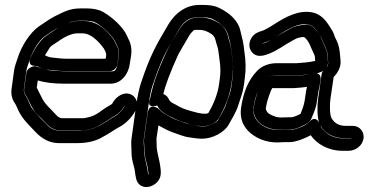

<svg xmlns="http://www.w3.org/2000/svg" viewBox="-20 -553 1494 778"><path d="M87 -258 78 -194C76 -177 82 -172 87 -163C100 -139 112 -108 130 -90C142 -78 155 -66 166 -54C182 -36 201 -24 226 -24H313H317C342 -27 361 -33 378 -42C407 -58 421 -70 449 -86C462 -94 473 -105 481 -119C483 -122 484 -123 485 -124V-123C485 -123 485 -122 484 -121C475 -106 462 -91 444 -81C399 -56 370 -23 297 -23H226C202 -23 183 -32 166 -52L165 -53C131 -86 110 -111 104 -124C98 -136 90 -156 83 -167C77 -176 76 -184 77 -194L87 -267C90 -285 96 -295 100 -309C110 -342 136 -389 163 -407C186 -422 196 -431 220 -443C249 -458 268 -465 275 -466C287 -468 297 -469 303 -469H322C345 -469 360 -466 368 -461C402 -442 438 -404 447 -384C455 -366 465 -355 461 -326L456 -294C454 -281 450 -264 436 -264H244C237 -264 231 -265 225 -265C191 -265 163 -270 139 -280C139 -280 125 -285 124 -285C106 -285 89 -273 87 -258ZM237 -214H429C470 -214 501 -252 506 -295L511 -326C515 -352 511 -376 500 -396C498 -400 496 -404 494 -409C479 -442 439 -481 397 -505C379 -515 356 -519 329 -519H310C265 -519 246 -509 202 -487C177 -474 164 -463 139 -447C101 -421 66 -365 51 -316C46 -301 40 -286 37 -267L27 -194C24 -172 28 -152 40 -135C41 -133 45 -128 48 -120C66 -77 81 -63 126 -16C150 9 181 27 219 27H290C328 27 361 21 389 6C408 -4 424 -14 438 -23C450 -31 459 -36 463 -38C490 -52 513 -77 527 -101C545 -132 532 -161 511 -170C483 -183 454 -164 438 -139C434 -133 438 -134 428 -128C417 -122 409 -117 402 -112C374 -93 364 -81 319 -74H234C225 -74 216 -77 206 -89C184 -114 161 -130 147 -162C141 -175 134 -186 129 -198L133 -227C164 -218 198 -214 237 -214ZM123 -286C127 -286 132 -285 139 -281C151 -275 164 -271 178 -270C201 -268 220 -265 244 -265H426C441 -265 453 -279 455 -290L460 -326C462 -339 461 -353 455 -364C447 -380 444 -389 433 -403C400 -444 364 -468 321 -468H302C265 -468 227 -451 188 -422C185 -420 178 -415 169 -409C141 -391 115 -347 103 -317C102 -314 90 -286 123 -286ZM162 -329C167 -338 175 -348 181 -359C185 -367 208 -380 214 -384C247 -408 274 -418 295 -418H314C336 -418 363 -404 392 -368C397 -362 400 -358 401 -356C404 -349 412 -340 410 -326L408 -315H251C228 -315 212 -318 190 -320C177 -321 171 -325 162 -329Z M588 -153C588 -153 569 -112 615 -125H617C617 -125 618 -125 618 -124C628 -104 644 -94 663 -84L677 -77C690 -70 706 -63 720 -59L733 -55C754 -46 777 -42 806 -42C831 -42 857 -56 868 -76C889 -113 910 -161 918 -214L921 -237C925 -264 925 -290 922 -313C919 -333 917 -348 916 -358C914 -375 907 -390 904 -405C899 -427 887 -446 869 -458C846 -473 821 -482 795 -482H780C744 -482 719 -456 704 -430C677 -385 661 -357 654 -342C615 -257 600 -211 588 -153ZM642 -172C649 -205 669 -258 700 -327C704 -336 721 -365 747 -409C756 -423 760 -425 766 -431C766 -431 769 -432 773 -432H788C803 -432 820 -427 837 -415C846 -409 851 -401 854 -388C857 -373 863 -363 865 -345C868 -318 877 -278 871 -237L868 -214C862 -169 843 -127 825 -96C822 -94 818 -92 814 -92C789 -92 774 -98 754 -103L741 -107C730 -110 717 -115 706 -121L692 -129C680 -135 671 -138 664 -151C660 -160 654 -167 642 -172ZM578 -93 564 8C563 15 563 21 564 29C566 54 564 70 571 96C579 126 579 127 582 154L581 155C580 154 579 148 579 145C577 121 564 84 564 59C564 40 561 24 563 8L582 -128C587 -165 593 -192 598 -206C622 -279 645 -332 666 -366C677 -383 689 -406 704 -432C726 -470 750 -483 781 -483H796C818 -483 832 -480 839 -477C878 -458 899 -435 905 -408C907 -400 909 -392 912 -382C917 -365 917 -348 920 -331C925 -297 926 -266 922 -237L919 -212C913 -168 907 -167 897 -133C889 -108 874 -86 863 -66C862 -64 856 -58 842 -51C828 -44 817 -41 806 -41C774 -41 755 -48 732 -54L718 -59C696 -66 679 -73 663 -83C648 -92 638 -95 624 -111C624 -111 585 -143 578 -93ZM622 -45C646 -32 666 -20 696 -11L710 -6C721 -2 737 3 750 4C766 6 778 9 799 9C841 9 888 -16 906 -47C919 -70 936 -97 945 -125C955 -158 963 -171 969 -212L972 -237C977 -271 976 -308 970 -346C969 -353 968 -361 967 -370C965 -386 958 -410 955 -424C947 -468 912 -500 866 -522C849 -530 829 -533 803 -533H788C736 -533 691 -503 661 -452C614 -372 589 -331 551 -216C544 -195 538 -167 532 -128L513 8C510 29 513 44 513 66C513 82 516 98 521 116C526 132 527 145 529 158L531 168C533 180 539 191 549 198C574 214 606 200 621 180C637 159 631 133 628 112C627 102 615 57 615 45C615 32 614 19 614 8Z M1270 -181 1277 -215V-216L1279 -231C1280 -241 1277 -259 1255 -256C1233 -253 1233 -250 1202 -248L1176 -246H1112C1095 -246 1087 -247 1078 -245C1040 -238 1027 -195 1017 -158C1014 -146 1011 -136 1009 -124L1007 -110V-104C1010 -80 1022 -61 1041 -48C1062 -34 1088 -27 1109 -27L1155 -28C1171 -28 1189 -34 1206 -43C1219 -50 1237 -56 1244 -78C1245 -80 1248 -88 1253 -100C1259 -115 1263 -131 1265 -148ZM1220 -183V-182L1215 -148C1212 -127 1204 -107 1198 -92C1190 -87 1169 -78 1162 -78L1116 -77C1106 -77 1091 -80 1072 -91C1062 -97 1059 -104 1057 -113L1059 -124C1062 -146 1078 -189 1083 -196H1105H1170H1172L1198 -198C1208 -199 1216 -200 1224 -201ZM1270 -418C1260 -433 1246 -453 1222 -453C1201 -453 1175 -448 1156 -437C1130 -422 1130 -423 1094 -401C1073 -388 1058 -380 1050 -378C1045 -377 1042 -377 1041 -377C1043 -378 1044 -378 1048 -379C1066 -384 1086 -395 1113 -413C1151 -438 1193 -462 1231 -453C1244 -450 1258 -440 1270 -418ZM1403 7V8C1403 9 1402 8 1401 8H1374C1342 8 1317 -1 1298 -19C1283 -33 1281 -37 1278 -45C1297 -11 1333 7 1375 7ZM1273 -56C1272 -58 1259 -87 1233 -59C1227 -53 1215 -44 1197 -37C1178 -29 1164 -27 1161 -27H1135C1127 -27 1118 -26 1107 -26C1057 -26 999 -61 1007 -117C1014 -163 1029 -205 1055 -233C1062 -241 1074 -247 1096 -247H1177H1179L1216 -250C1248 -253 1303 -254 1309 -295C1310 -305 1307 -312 1307 -324C1307 -338 1303 -352 1296 -365C1287 -383 1284 -397 1274 -413C1286 -396 1286 -387 1294 -372C1305 -351 1309 -334 1308 -320C1308 -314 1313 -292 1306 -283C1296 -269 1285 -267 1283 -251L1269 -153C1265 -123 1265 -80 1273 -56ZM1239 -5C1264 31 1311 58 1367 58H1393C1421 58 1449 37 1453 8C1457 -19 1437 -43 1410 -43H1383C1355 -43 1337 -52 1324 -73C1315 -88 1316 -132 1319 -153L1332 -241C1347 -256 1362 -280 1360 -305C1357 -342 1357 -365 1339 -399C1337 -403 1335 -408 1333 -415C1329 -426 1322 -435 1315 -447C1298 -474 1278 -495 1249 -502C1192 -515 1136 -484 1090 -454C1065 -438 1047 -429 1042 -428C1027 -424 1010 -417 1000 -401C981 -372 993 -343 1012 -332C1026 -324 1043 -326 1058 -331C1075 -336 1093 -345 1116 -359C1153 -382 1148 -379 1175 -394C1186 -400 1199 -403 1212 -403C1233 -388 1239 -360 1251 -337C1258 -323 1256 -320 1257 -306C1250 -304 1235 -302 1219 -300L1183 -297H1103C1072 -297 1043 -288 1021 -265C985 -227 966 -178 957 -117C949 -61 975 -26 1008 -4C1036 15 1070 24 1100 24C1111 24 1118 24 1129 23H1154C1178 23 1218 7 1239 -5Z"/></svg>

Font: AppleStorm
Style: CBoIta
Weight: 400
Foundry: Cannot Into Space Fonts
Version: Version 1.01